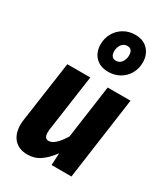

<svg xmlns="http://www.w3.org/2000/svg" viewBox="-213 -959 935 1071"><g transform="rotate(30 254.5 -423.0)"><path d="M28 -109Q28 -126 31 -144L86 -531H234L182 -164Q181 -157 181 -146Q181 -108 209 -108Q249 -108 298 -188L346 -531H493L419 0H291L295 -78Q262 -33 226 -8Q190 17 144 17Q89 17 58.5 -16.5Q28 -50 28 -109ZM446 -749Q446 -710 428 -678Q410 -646 377.5 -627Q345 -608 303 -608Q251 -608 221 -639.5Q191 -671 191 -721Q191 -759 209 -791.5Q227 -824 259.5 -843.5Q292 -863 333 -863Q386 -863 416 -831Q446 -799 446 -749ZM276 -725Q276 -704 285 -693.5Q294 -683 310 -683Q333 -683 346.5 -701.5Q360 -720 360 -745Q360 -787 326 -787Q303 -787 289.5 -768.5Q276 -750 276 -725Z"/></g></svg>

Font: Fira Sans Condensed
Style: Bold Italic
Weight: 700
Width: 3
Italic angle: -8°
Designer: Carrois Corporate & Edenspiekermann AG
Foundry: Carrois Corporate GbR & Edenspiekermann AG
Version: Version 4.203